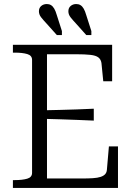

<svg xmlns="http://www.w3.org/2000/svg" viewBox="-20 -932 661 952"><path d="M408 -856 433 -778V-758H408L357 -815Q341 -832 330 -846Q319 -860 319 -876Q319 -893 330.5 -902.5Q342 -912 358 -912Q370 -912 379 -906.5Q388 -901 395 -889Q402 -877 408 -856ZM262 -856 287 -778V-758H262L211 -815Q195 -832 184 -846Q173 -860 173 -876Q173 -893 184.5 -902.5Q196 -912 212 -912Q224 -912 233 -906.5Q242 -901 249 -889Q256 -877 262 -856ZM565 -206V0H44V-39H54Q91 -39 115 -46Q139 -53 139 -75V-635Q139 -657 115 -664Q91 -671 54 -671H44V-710H536V-529H492L483 -620Q480 -638 467.5 -647.5Q455 -657 428 -660Q401 -663 358 -663H213V-47H385Q417 -47 440.5 -48.5Q464 -50 479 -55Q494 -60 501.5 -68.5Q509 -77 510 -90L520 -206ZM188 -385Q234 -386 277 -387Q320 -388 362 -389.5Q404 -391 445 -393V-334Q404 -336 362 -337.5Q320 -339 277 -340.5Q234 -342 188 -343Z"/></svg>

Font: Roboto Serif 36pt Light
Style: Regular
Weight: 300
Designer: Greg Gazdowicz
Foundry: Commercial Type
Version: Version 1.008